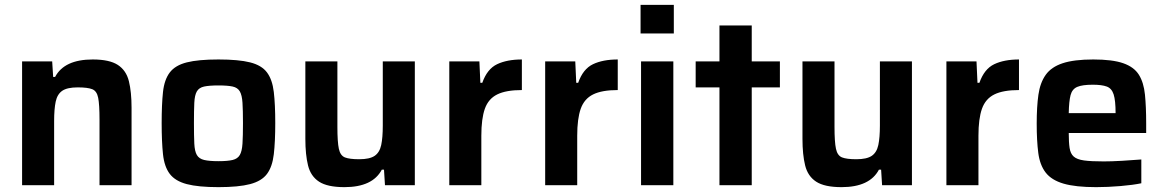

<svg xmlns="http://www.w3.org/2000/svg" viewBox="-20 -763 4795 791"><path d="M71 0V-510H195L199 -446H207Q245 -518 362 -518Q431 -518 465.5 -495.5Q500 -473 511 -428.5Q522 -384 522 -319V0H390V-270Q390 -332 384.5 -360Q379 -388 360 -395.5Q341 -403 300 -403Q257 -403 236.5 -389Q216 -375 209.5 -344.5Q203 -314 203 -264V0Z M880 8Q797 8 749.5 -4.5Q702 -17 679.5 -46.5Q657 -76 651.5 -127.5Q646 -179 646 -256Q646 -333 651.5 -384Q657 -435 679.5 -464.5Q702 -494 749.5 -506Q797 -518 880 -518Q963 -518 1010.5 -506Q1058 -494 1080 -464.5Q1102 -435 1108 -384Q1114 -333 1114 -256Q1114 -179 1108 -127.5Q1102 -76 1080 -46.5Q1058 -17 1010.5 -4.5Q963 8 880 8ZM880 -99Q918 -99 938.5 -104Q959 -109 968 -124.5Q977 -140 979 -171.5Q981 -203 981 -256Q981 -308 979 -339.5Q977 -371 968 -386.5Q959 -402 938.5 -406.5Q918 -411 880 -411Q842 -411 821 -406.5Q800 -402 791 -386.5Q782 -371 780.5 -339.5Q779 -308 779 -256Q779 -203 780.5 -171.5Q782 -140 791 -124.5Q800 -109 821 -104Q842 -99 880 -99Z M1399 8Q1329 8 1294.5 -14.5Q1260 -37 1249 -81.5Q1238 -126 1238 -191V-510H1370V-240Q1370 -178 1376 -150Q1382 -122 1401 -114.5Q1420 -107 1460 -107Q1503 -107 1523.5 -121Q1544 -135 1550.5 -165.5Q1557 -196 1557 -246V-510H1689V0H1566L1562 -64H1553Q1515 8 1399 8Z M1831 0V-510H1955L1959 -422H1967Q1987 -479 2028 -498.5Q2069 -518 2130 -518V-392Q2065 -392 2028.5 -374Q1992 -356 1977.5 -315Q1963 -274 1963 -204V0Z M2226 0V-510H2350L2354 -422H2362Q2382 -479 2423 -498.5Q2464 -518 2525 -518V-392Q2460 -392 2423.5 -374Q2387 -356 2372.5 -315Q2358 -274 2358 -204V0Z M2619 -625V-743H2756V-625ZM2621 0V-510H2754V0Z M2944 0V-403H2846V-510H2944V-658H3077V-510H3193V-403H3077V0Z M3447 8Q3377 8 3342.5 -14.5Q3308 -37 3297 -81.5Q3286 -126 3286 -191V-510H3418V-240Q3418 -178 3424 -150Q3430 -122 3449 -114.5Q3468 -107 3508 -107Q3551 -107 3571.5 -121Q3592 -135 3598.5 -165.5Q3605 -196 3605 -246V-510H3737V0H3614L3610 -64H3601Q3563 8 3447 8Z M3879 0V-510H4003L4007 -422H4015Q4035 -479 4076 -498.5Q4117 -518 4178 -518V-392Q4113 -392 4076.5 -374Q4040 -356 4025.5 -315Q4011 -274 4011 -204V0Z M4496 8Q4411 8 4361.5 -6.5Q4312 -21 4288 -52Q4264 -83 4257.5 -133Q4251 -183 4251 -254Q4251 -323 4258 -372.5Q4265 -422 4288 -454.5Q4311 -487 4358 -502.5Q4405 -518 4484 -518Q4563 -518 4607.5 -502.5Q4652 -487 4672 -455Q4692 -423 4697 -373Q4702 -323 4702 -254V-215H4383Q4383 -177 4386.5 -153.5Q4390 -130 4403.5 -118Q4417 -106 4446 -102Q4475 -98 4527 -98Q4558 -98 4602 -100.5Q4646 -103 4682 -106V-8Q4649 -1 4596.5 3.5Q4544 8 4496 8ZM4383 -297H4576Q4576 -349 4568 -374Q4560 -399 4539.5 -406.5Q4519 -414 4482 -414Q4439 -414 4418 -405Q4397 -396 4390.5 -371Q4384 -346 4383 -297Z"/></svg>

Font: Saira SemiBold
Style: Regular
Weight: 600
Designer: Hector Gatti with collaboration of the Omnibus-Type team
Foundry: Omnibus-Type
Version: Version 1.100; ttfautohint (v1.8.3)